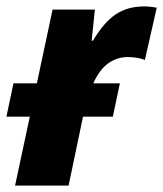

<svg xmlns="http://www.w3.org/2000/svg" viewBox="-35 -579 509 599"><path d="M12 0 58 -215H-15L7 -319H80L129 -549H261L251 -452H255Q288 -508 325 -533.5Q362 -559 415 -559Q426 -559 438 -557.5Q450 -556 454 -555L417 -392Q407 -396 393.5 -398.5Q380 -401 363 -401Q331 -401 303.5 -382Q276 -363 256 -319H339L317 -215H224L179 0Z"/></svg>

Font: Noto Sans Disp ExtBd
Style: Italic
Weight: 800
Italic angle: -12°
Designer: Monotype Design Team
Foundry: Monotype Imaging Inc.
Version: Version 2.000;GOOG;noto-source:20170915:90ef993387c0